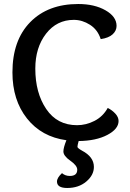

<svg xmlns="http://www.w3.org/2000/svg" viewBox="-20 -693 649 957"><path d="M517 -155Q539 -144 555 -126.5Q571 -109 571 -90Q571 -50 515 -20.5Q459 9 372 10Q366 32 366 39Q366 45 389 58Q448 89 448 139Q448 180 410 212Q372 244 315 244Q264 244 264 212Q264 193 289 170Q305 184 328 184Q365 184 365 153Q365 132 330.5 108Q296 84 296 62Q296 43 311 6Q187 -11 114.5 -102.5Q42 -194 42 -332Q42 -492 130.5 -582.5Q219 -673 370 -673Q451 -673 506 -641.5Q561 -610 561 -564Q561 -540 541.5 -522Q522 -504 482 -498Q467 -545 428.5 -569.5Q390 -594 348 -594Q263 -594 209.5 -525Q156 -456 156 -351Q156 -230 210.5 -149.5Q265 -69 364 -69Q409 -69 451 -90.5Q493 -112 517 -155Z"/></svg>

Font: Overlock
Style: Bold
Weight: 700
Designer: Dario Muhafara
Foundry: Dario Manuel Muhafara
Version: Version 1.002